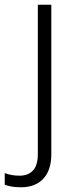

<svg xmlns="http://www.w3.org/2000/svg" viewBox="-72 -552 325 812"><path d="M17 240Q-6 240 -23 237Q-40 234 -52 229V180Q-24 191 11 191Q47 191 67.5 169Q88 147 88 99V-532H145V100Q145 168 111 204Q77 240 17 240Z"/></svg>

Font: Noto Sans Lao UI Light
Style: Regular
Weight: 300
Designer: Monotype Design Team
Foundry: Monotype Imaging Inc.
Version: Version 2.000; ttfautohint (v1.8.4.7-5d5b)